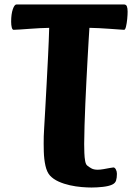

<svg xmlns="http://www.w3.org/2000/svg" viewBox="-20 -659 592 861"><path d="M390.5 181.9Q371.2 181.9 345.8 179.8Q320.4 177.7 293.5 171.8Q266.7 165.9 243 155.3Q219.3 144.7 204.2 128.4Q190.2 112.9 183.8 84.1Q177.4 55.3 176.4 20.3Q175.4 -14.7 176.2 -47.7Q176.2 -52.3 178 -84.2Q179.9 -116.2 182.8 -167.2Q185.6 -218.3 189 -280.9Q192.4 -343.6 195.6 -409Q198.9 -474.4 200.6 -534.1Q182.5 -534.1 158.8 -532.7Q135.1 -531.3 111.7 -529.7Q88.3 -528.1 69.1 -526.7Q49.8 -525.3 41 -525.3Q35.5 -525.3 32.7 -536Q30 -546.7 30 -561.5Q30 -595.9 37.4 -617.4Q44.8 -639 54 -639H535.5Q545.6 -639 548.9 -630.7Q552.3 -622.4 552.3 -606.6Q552.3 -593.3 550.5 -573.9Q548.6 -554.4 545.1 -539.9Q541.6 -525.3 536.6 -525.3Q533.3 -525.3 515.3 -526.7Q497.3 -528.1 473 -529.7Q448.8 -531.3 424.7 -532.7Q400.7 -534.1 384.7 -534.1H381Q379.5 -511.7 377.3 -474.8Q375.2 -437.9 372.6 -392.2Q370 -346.5 367.5 -295.8Q365 -245.2 362.7 -194.3Q360.5 -143.4 359.1 -97Q357.8 -50.6 357.5 -13.4Q357.5 6.3 358.3 27Q359 47.6 361.9 63.1Q364.8 78.7 371.5 83.7Q379.5 90.2 390 96.1Q400.5 102.1 418.5 102.1Q429.1 102.1 444.1 99.5Q459.1 96.9 472 94.4Q485 91.9 488.5 91.9Q494.8 91.9 499.5 100.7Q504.3 109.5 504.3 120.5Q504.3 138.3 500.5 150.5Q496.8 162.6 482.5 169.1Q467.2 176.1 441.1 179Q414.9 181.9 390.5 181.9Z"/></svg>

Font: Briem Hand Thin
Style: Regular
Weight: 100
Designer: Gunnlaugur SE Briem, Eben Sorkin
Foundry: Sorkin Type Co.
Version: Version 1.003